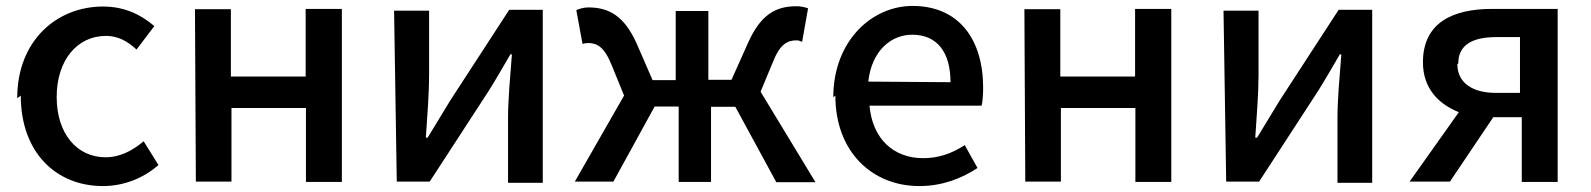

<svg xmlns="http://www.w3.org/2000/svg" viewBox="-20 -582 5363 647"><path d="M50 -260C50 -67 170 45 327 45C393 45 461 21 514 -26L464 -106C429 -76 385 -52 336 -52C238 -52 171 -133 171 -255C171 -379 240 -461 337 -461C377 -461 409 -444 440 -415L500 -494C457 -531 402 -560 327 -560C173 -560 38 -447 38 -251Z M640 30H760V-218H1011V31H1132V-552H1010V-324H758V-551H637Z M1317 30H1428L1627 -276C1648 -309 1679 -363 1700 -399H1705C1699 -323 1692 -245 1692 -184V34H1809V-549H1696L1497 -243C1476 -208 1442 -153 1421 -118H1415C1420 -192 1426 -269 1426 -329V-546H1308Z M1917 30H2047L2186 -223H2267V31H2376V-222H2458L2596 32H2728L2543 -273L2585 -374C2609 -435 2635 -446 2664 -446C2672 -446 2676 -444 2683 -441L2703 -554C2692 -558 2678 -561 2664 -561C2594 -561 2543 -533 2500 -436L2445 -313H2367V-545H2257V-312H2179L2126 -434C2083 -530 2031 -557 1962 -557C1948 -557 1934 -553 1922 -548L1943 -434C1950 -436 1954 -437 1962 -437C1991 -437 2016 -425 2041 -363L2083 -260Z M2795 -260C2795 -68 2921 45 3078 45C3154 45 3220 20 3274 -16L3231 -93C3188 -65 3143 -49 3091 -49C2990 -49 2920 -115 2910 -226H3288C3291 -239 3293 -263 3293 -286C3293 -451 3210 -562 3055 -562C2918 -562 2788 -444 2788 -254ZM2906 -307C2917 -409 2981 -465 3054 -465C3138 -465 3183 -406 3183 -305Z M3435 30H3555V-218H3806V31H3927V-552H3805V-324H3553V-551H3432Z M4112 30H4223L4422 -276C4443 -309 4474 -363 4495 -399H4500C4494 -323 4487 -245 4487 -184V34H4604V-549H4491L4292 -243C4271 -208 4237 -153 4216 -118H4210C4215 -192 4221 -269 4221 -329V-546H4103Z M4730 30H4866L5012 -187H5108V31H5229V-552H5008C4876 -552 4775 -506 4775 -372C4775 -284 4828 -231 4896 -204ZM4894 -368C4894 -430 4941 -457 5022 -457H5102V-269H5021C4939 -269 4891 -305 4891 -366Z"/></svg>

Font: GenEiGothic-pro-SemiBold
Style: Regular
Weight: 500
Designer: Ryoko NISHIZUKA (kana & ideographs); Paul D. Hunt (Latin, Greek & Cyrillic); Wenlong ZHANG (bopomofo); Sandoll Communica
Foundry: Adobe Systems Incorporated; o_tamon
Version: Version 1.000.140830